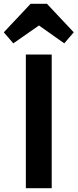

<svg xmlns="http://www.w3.org/2000/svg" viewBox="-64 -990 408 1010"><path d="M72 0H208V-703H72ZM-44 -820 6 -762 141 -856 274 -762 324 -820 183 -970H97Z"/></svg>

Font: MV Cash SemiBold
Style: Regular
Weight: 600
Designer: Rodrigo Fuenzalida
Foundry: fragTYPE
Version: Version 1.100;Glyphs 3.1.2 (3151)